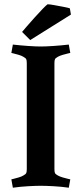

<svg xmlns="http://www.w3.org/2000/svg" viewBox="-20 -867 379 896"><path d="M234 -572V-78Q234 -65 236.5 -59.5Q239 -54 250 -48Q259 -43 272.5 -39Q286 -35 297 -32.5Q308 -30 308 -30L301 9Q267 4 230 2Q193 0 170 0Q148 0 111.5 2Q75 4 40 9L33 -30Q33 -30 43.5 -32.5Q54 -35 67.5 -39Q81 -43 89 -48Q100 -54 102.5 -59.5Q105 -65 105 -78V-572Q105 -585 102.5 -590.5Q100 -596 89 -602Q81 -607 67.5 -611Q54 -615 43.5 -617.5Q33 -620 33 -620L40 -659Q75 -655 111.5 -652.5Q148 -650 170 -650Q193 -650 230 -652.5Q267 -655 301 -659L308 -620Q308 -620 297 -617.5Q286 -615 272.5 -611Q259 -607 250 -602Q239 -596 236.5 -590.5Q234 -585 234 -572ZM306 -828 311 -799 121 -680 83 -718Q87 -723 103.5 -742Q120 -761 140.5 -784Q161 -807 178.5 -825Q196 -843 202 -847Q212 -847 233.5 -843Q255 -839 276.5 -835Q298 -831 306 -828Z"/></svg>

Font: Buenard
Style: Regular
Weight: 400
Version: Version 2.000